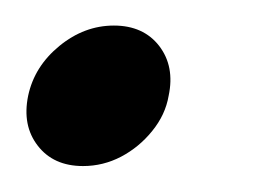

<svg xmlns="http://www.w3.org/2000/svg" viewBox="-50 -120 208 148"><path d="M14 8Q-8.8 8 -20.9 -7.7Q-33 -23.3 -28.3 -46.2Q-23.5 -68.8 -4.2 -84.6Q15 -100.3 37.8 -100.3Q60.5 -100.3 72.7 -84.6Q84.8 -68.8 80 -46.2Q77.5 -31.5 67.3 -19Q57.2 -6.5 43.3 0.8Q29.5 8 14 8Z"/></svg>

Font: Epunda Slab Light
Style: Italic
Weight: 300
Italic angle: -12°
Designer: Simon Atzbach
Foundry: typofactur
Version: Version 1.102